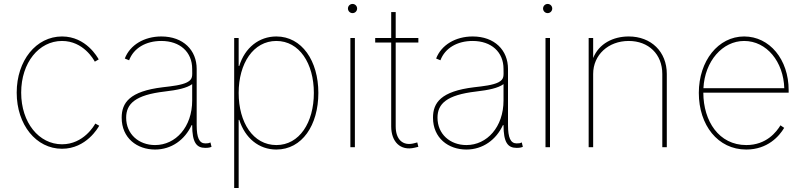

<svg xmlns="http://www.w3.org/2000/svg" viewBox="-20 -736 4023 960"><path d="M290 7.8C411.6 7.8 471.2 -98.6 476.1 -107.4L456.5 -118.2C451.7 -109.4 398.4 -14.6 290 -14.6C174.8 -14.6 85.9 -122.6 85.9 -272.9C85.9 -422.9 174.8 -531.2 290 -531.2C397.5 -531.2 448.7 -437.5 454.1 -427.7L473.6 -439C468.3 -448.2 411.1 -553.7 290 -553.7C161.1 -553.7 63.5 -433.6 63.5 -272.9C63.5 -111.8 161.1 7.8 290 7.8Z M755.4 11.7C837.4 11.7 904.3 -37.1 938 -110.4H940.9C940.9 -23.4 962.4 3.4 1006.3 3.4C1024.9 3.4 1032.2 0.5 1037.6 -2L1032.2 -23.9C1022.5 -19.5 1019 -19 1006.3 -19C976.1 -19 963.4 -48.3 963.4 -109.9V-391.6C963.4 -484.4 897 -553.7 786.6 -553.7C701.2 -553.7 629.9 -511.2 604 -443.4L625.5 -434.6C648.4 -495.6 709.5 -531.2 786.6 -531.2C879.9 -531.2 940.9 -476.1 940.9 -391.6C940.9 -356.9 945.8 -340.3 915 -324.2C887.7 -310.5 841.8 -305.2 794.4 -299.8C627 -279.8 588.4 -221.7 588.4 -147.5C588.4 -45.4 665.5 11.7 755.4 11.7ZM755.4 -10.7C673.8 -10.7 610.8 -65.4 610.8 -147.5C610.8 -217.3 656.7 -261.2 803.2 -278.3C865.7 -285.6 914.1 -295.4 940.9 -315.4V-233.4C940.9 -101.1 858.4 -10.7 755.4 -10.7Z M1150.9 204.1H1173.3V-136.7H1176.3C1205.1 -45.9 1273.9 11.7 1361.8 11.7C1490.2 11.7 1571.8 -109.9 1571.8 -271.5C1571.8 -431.6 1489.3 -553.7 1361.8 -553.7C1274.9 -553.7 1204.1 -497.1 1176.3 -406.2H1173.3V-545.9H1150.9ZM1361.8 -10.7C1245.6 -10.7 1173.3 -123.5 1173.3 -271.5C1173.3 -418.9 1246.6 -531.2 1361.8 -531.2C1476.6 -531.2 1549.3 -418.9 1549.3 -271.5C1549.3 -123.5 1477.1 -10.7 1361.8 -10.7Z M1731.9 0H1754.4V-545.9H1731.9ZM1742.7 -670.4C1755.4 -670.4 1765.6 -680.7 1765.6 -693.4C1765.6 -706.1 1755.4 -716.3 1742.7 -716.3C1730 -716.3 1719.7 -706.1 1719.7 -693.4C1719.7 -680.7 1730 -670.4 1742.7 -670.4Z M1936 -675.8V-545.9H1856V-523.4H1936V-104C1936 -28.3 1981 20 2053.7 2.4L2071.8 -2L2066.4 -23.9L2049.8 -19.5C1993.7 -4.9 1958.5 -39.1 1958.5 -104V-523.4H2071.8V-545.9H1958.5V-675.8Z M2312 11.7C2394 11.7 2460.9 -37.1 2494.6 -110.4H2497.6C2497.6 -23.4 2519 3.4 2563 3.4C2581.5 3.4 2588.9 0.5 2594.2 -2L2588.9 -23.9C2579.1 -19.5 2575.7 -19 2563 -19C2532.7 -19 2520 -48.3 2520 -109.9V-391.6C2520 -484.4 2453.6 -553.7 2343.3 -553.7C2257.8 -553.7 2186.5 -511.2 2160.6 -443.4L2182.1 -434.6C2205.1 -495.6 2266.1 -531.2 2343.3 -531.2C2436.5 -531.2 2497.6 -476.1 2497.6 -391.6C2497.6 -356.9 2502.4 -340.3 2471.7 -324.2C2444.3 -310.5 2398.4 -305.2 2351.1 -299.8C2183.6 -279.8 2145 -221.7 2145 -147.5C2145 -45.4 2222.2 11.7 2312 11.7ZM2312 -10.7C2230.5 -10.7 2167.5 -65.4 2167.5 -147.5C2167.5 -217.3 2213.4 -261.2 2359.9 -278.3C2422.4 -285.6 2470.7 -295.4 2497.6 -315.4V-233.4C2497.6 -101.1 2415 -10.7 2312 -10.7Z M2707.5 0H2730V-545.9H2707.5ZM2718.3 -670.4C2731 -670.4 2741.2 -680.7 2741.2 -693.4C2741.2 -706.1 2731 -716.3 2718.3 -716.3C2705.6 -716.3 2695.3 -706.1 2695.3 -693.4C2695.3 -680.7 2705.6 -670.4 2718.3 -670.4Z M2945.8 -366.2C2945.8 -461.9 3022 -531.2 3123.5 -531.2C3222.7 -531.2 3291.5 -465.3 3291.5 -366.2V0H3314V-366.2C3314 -478 3235.4 -553.7 3123.5 -553.7C3046.4 -553.7 2974.6 -518.1 2945.8 -445.8V-545.9H2923.3V0H2945.8Z M3711.4 11.7C3817.9 11.7 3876.5 -55.2 3900.9 -96.7L3882.3 -109.4C3862.3 -76.7 3812.5 -10.7 3711.4 -10.7C3574.7 -10.7 3497.1 -129.9 3496.6 -272.5H3923.3V-285.2C3923.3 -438.5 3828.1 -553.7 3700.7 -553.7C3571.3 -553.7 3474.1 -431.6 3474.1 -271.5C3474.1 -110.8 3568.8 11.7 3711.4 11.7ZM3497.1 -294.9C3503.9 -430.7 3592.8 -531.2 3700.7 -531.2C3813.5 -531.2 3897.5 -427.2 3901.4 -294.9Z"/></svg>

Font: Raveo Thin
Style: Regular
Weight: 100
Designer: Jakub Foglar, Rasmus Andersson (Inter)
Foundry: Jakubfoglar.com
Version: Version 1.100;Glyphs 3.2.3 (3260)